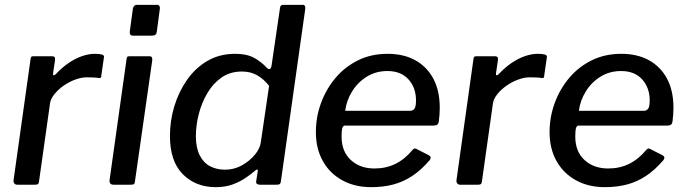

<svg xmlns="http://www.w3.org/2000/svg" viewBox="-20 -762 2831 792"><path d="M52 0Q43 0 39 -5.5Q35 -11 36 -19L106 -518Q107 -526 109.5 -528Q112 -530 118 -530H196Q202 -530 205 -526.5Q208 -523 207 -514L199 -460Q198 -452 201 -451.5Q204 -451 210 -456Q237 -485 265 -503.5Q293 -522 320 -531Q347 -540 371 -540Q391 -540 400.5 -537Q410 -534 409 -527L398 -451Q398 -444 396 -442Q394 -440 390 -440Q377 -442 363 -442.5Q349 -443 338 -443Q316 -443 291 -434Q266 -425 243 -409Q220 -393 204 -373Q188 -353 186 -333L141 -14Q140 -5 136.5 -2.5Q133 0 123 0H52Z M537 -16Q536 -5 532.5 -2.5Q529 0 517 0H449Q439 0 435 -5Q431 -10 432 -19L502 -518Q503 -526 505.5 -528Q508 -530 515 -530H597Q604 -530 606.5 -525Q609 -520 608 -513ZM627 -633Q626 -623 621.5 -619Q617 -615 606 -615H528Q519 -615 516.5 -621.5Q514 -628 516 -637L528 -725Q531 -742 544 -742H629Q635 -742 638 -736Q641 -730 639 -723Z M1052 0Q1045 0 1040 -3.5Q1035 -7 1037 -16L1043 -54Q1045 -62 1041 -62.5Q1037 -63 1030 -56Q1016 -44 993.5 -28.5Q971 -13 940.5 -1.5Q910 10 870 10Q787 10 734 -43.5Q681 -97 681 -201Q681 -264 699 -323.5Q717 -383 751.5 -432.5Q786 -482 836 -511Q886 -540 950 -540Q998 -540 1028 -523.5Q1058 -507 1080 -483Q1088 -475 1093.5 -477.5Q1099 -480 1101 -497L1135 -729Q1136 -737 1139.5 -739.5Q1143 -742 1149 -742H1230Q1241 -742 1239 -724L1139 -16Q1138 -6 1134 -3Q1130 0 1120 0ZM1090 -408Q1067 -437 1040 -452Q1013 -467 978 -467Q929 -467 893.5 -442Q858 -417 834.5 -376.5Q811 -336 799.5 -290Q788 -244 788 -200Q788 -152 804 -121Q820 -90 847 -76Q874 -62 908 -62Q946 -62 978 -80Q1010 -98 1031.5 -124Q1053 -150 1056 -176Z M1511 10Q1443 10 1391.5 -18.5Q1340 -47 1311.5 -98Q1283 -149 1283 -217Q1283 -279 1304 -336.5Q1325 -394 1363.5 -440Q1402 -486 1456.5 -513Q1511 -540 1579 -540Q1645 -540 1693 -513.5Q1741 -487 1767.5 -437.5Q1794 -388 1794 -317Q1794 -304 1793 -289.5Q1792 -275 1790 -260Q1789 -252 1784 -248Q1779 -244 1769 -244H1403Q1395 -244 1392 -233.5Q1389 -223 1389 -199Q1389 -137 1427 -102Q1465 -67 1525 -67Q1572 -67 1611 -86Q1650 -105 1683 -145Q1688 -150 1692 -149.5Q1696 -149 1701 -146L1748 -122Q1762 -115 1753 -102Q1718 -61 1681 -36.5Q1644 -12 1602.5 -1Q1561 10 1511 10ZM1673 -305Q1683 -305 1689.5 -313.5Q1696 -322 1696 -348Q1696 -400 1665 -434.5Q1634 -469 1578 -469Q1531 -469 1493.5 -446Q1456 -423 1432.5 -385Q1409 -347 1404 -305Z M1879 0Q1870 0 1866 -5.5Q1862 -11 1863 -19L1933 -518Q1934 -526 1936.5 -528Q1939 -530 1945 -530H2023Q2029 -530 2032 -526.5Q2035 -523 2034 -514L2026 -460Q2025 -452 2028 -451.5Q2031 -451 2037 -456Q2064 -485 2092 -503.5Q2120 -522 2147 -531Q2174 -540 2198 -540Q2218 -540 2227.5 -537Q2237 -534 2236 -527L2225 -451Q2225 -444 2223 -442Q2221 -440 2217 -440Q2204 -442 2190 -442.5Q2176 -443 2165 -443Q2143 -443 2118 -434Q2093 -425 2070 -409Q2047 -393 2031 -373Q2015 -353 2013 -333L1968 -14Q1967 -5 1963.5 -2.5Q1960 0 1950 0H1879Z M2475 10Q2407 10 2355.5 -18.5Q2304 -47 2275.5 -98Q2247 -149 2247 -217Q2247 -279 2268 -336.5Q2289 -394 2327.5 -440Q2366 -486 2420.5 -513Q2475 -540 2543 -540Q2609 -540 2657 -513.5Q2705 -487 2731.5 -437.5Q2758 -388 2758 -317Q2758 -304 2757 -289.5Q2756 -275 2754 -260Q2753 -252 2748 -248Q2743 -244 2733 -244H2367Q2359 -244 2356 -233.5Q2353 -223 2353 -199Q2353 -137 2391 -102Q2429 -67 2489 -67Q2536 -67 2575 -86Q2614 -105 2647 -145Q2652 -150 2656 -149.5Q2660 -149 2665 -146L2712 -122Q2726 -115 2717 -102Q2682 -61 2645 -36.5Q2608 -12 2566.5 -1Q2525 10 2475 10ZM2637 -305Q2647 -305 2653.5 -313.5Q2660 -322 2660 -348Q2660 -400 2629 -434.5Q2598 -469 2542 -469Q2495 -469 2457.5 -446Q2420 -423 2396.5 -385Q2373 -347 2368 -305Z"/></svg>

Font: Libre Franklin Medium
Style: Italic
Weight: 500
Italic angle: -8°
Designer: Pablo Impallari, Rodrigo Fuenzalida, Nhung Nguyen
Foundry: Impallari Type
Version: Version 3.000